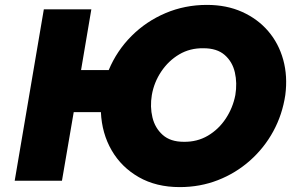

<svg xmlns="http://www.w3.org/2000/svg" viewBox="-20 -738 1189 784"><path d="M159 -700H353L311 -452H424Q457 -531 517 -591Q577 -651 656 -684.5Q735 -718 825 -718Q905 -718 968.5 -689.5Q1032 -661 1075 -611Q1118 -561 1136.5 -494Q1155 -427 1145 -350Q1133 -270 1096 -202Q1059 -134 1001 -82.5Q943 -31 870 -2.5Q797 26 714 26Q618 26 547 -14.5Q476 -55 436 -124Q396 -193 392 -280H281L233 0H40ZM600 -350Q592 -302 602.5 -258.5Q613 -215 644.5 -187Q676 -159 730 -159Q785 -158 829 -184Q873 -210 902 -254Q931 -298 941 -350Q949 -399 939 -442.5Q929 -486 897.5 -513.5Q866 -541 811 -541Q756 -542 712 -516Q668 -490 638.5 -446Q609 -402 600 -350Z"/></svg>

Font: Jost* Heavy
Style: Italic
Weight: 800
Italic angle: -10°
Version: Version 3.7